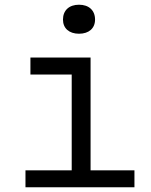

<svg xmlns="http://www.w3.org/2000/svg" viewBox="-20 -794 640 814"><path d="M315 -651C357 -651 383 -674 383 -711C383 -750 357 -774 315 -774C273 -774 247 -750 247 -711C247 -674 273 -651 315 -651ZM88 0H550V-72H364V-550H109V-478H284V-72H88Z"/></svg>

Font: JetBrains Mono Light
Style: Regular
Weight: 336
Monospace: yes
Designer: Philipp Nurullin, Konstantin Bulenkov
Foundry: JetBrains
Version: Version 2.305